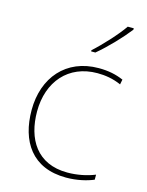

<svg xmlns="http://www.w3.org/2000/svg" viewBox="-117 -838 706 921"><g transform="rotate(15 236.0 -378.0)"><path d="M431 -759V-766H401C372 -723 307 -652 262 -612V-606H283C336 -650 396 -714 431 -759ZM302 10C357 10 405 -2 438 -16V-41C399 -25 350 -15 302 -15C150 -15 86 -125 86 -261C86 -409 175 -513 319 -513C357 -513 397 -507 437 -489L442 -514C405 -530 367 -538 319 -538C157 -538 59 -422 59 -261C59 -106 133 10 302 10Z"/></g></svg>

Font: Noto Sans Gurmukhi Thin
Style: Regular
Weight: 100
Designer: Jelle Bosma - Monotype Design Team
Foundry: Monotype Imaging Inc.
Version: Version 2.004